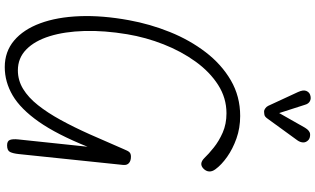

<svg xmlns="http://www.w3.org/2000/svg" viewBox="-286 -1062 1358 827"><g transform="rotate(90 393.5 -649.0)"><path d="M269.5 10Q203 10 155.2 -30.2Q107.5 -70.5 80.8 -142.8Q54 -215 50.2 -312.8Q46.5 -410.5 67.5 -525Q84 -616 118.5 -701.5Q153 -787 205.2 -855.2Q257.5 -923.5 326.5 -963.8Q395.5 -1004 480 -1004Q532 -1004 577 -988Q622 -972 656.2 -947.8Q690.5 -923.5 709.5 -897.5Q720 -883.5 719 -870Q718 -856.5 706.5 -845.5Q685.5 -825.5 661 -850Q644 -868 616.2 -890.2Q588.5 -912.5 551.5 -928.8Q514.5 -945 468.5 -945Q402.5 -945 346.2 -909Q290 -873 245.8 -811.8Q201.5 -750.5 171.5 -674.2Q141.5 -598 128 -517.5Q111.5 -418.5 114 -333Q116.5 -247.5 136.5 -183.2Q156.5 -119 193.5 -82.8Q230.5 -46.5 283.5 -46.5Q326.5 -46.5 363.5 -69Q400.5 -91.5 433.2 -132.8Q466 -174 497 -230.5Q528 -287 558.8 -355.8Q589.5 -424.5 622.5 -501.5Q626 -509.5 628.8 -515.5Q631.5 -521.5 634.8 -525.5Q638 -529.5 643 -531.5Q648 -533.5 655.5 -533.5Q673 -533.5 682.8 -525Q692.5 -516.5 691 -500.5L644 -49.5Q641.5 -26 635.2 -13Q629 0 606.5 0Q588 0 583.2 -12.2Q578.5 -24.5 581 -48L612.5 -346.5Q559.5 -214.5 504.8 -136.5Q450 -58.5 391.8 -24.2Q333.5 10 269.5 10ZM459.5 -1107Q455 -1107 447.8 -1111.8Q440.5 -1116.5 436.5 -1124.5L377 -1253Q366.5 -1276 372.2 -1289Q378 -1302 389.5 -1305.5Q404.5 -1310.5 416 -1304.5Q427.5 -1298.5 431.5 -1284L467.5 -1172L530.5 -1283Q543.5 -1304.5 558.5 -1305.2Q573.5 -1306 583 -1298.5Q594.5 -1288 594 -1275.2Q593.5 -1262.5 585 -1250.5L492 -1122.5Q483.5 -1110 475.2 -1108.5Q467 -1107 459.5 -1107Z"/></g></svg>

Font: Edu NSW ACT Hand Pre
Style: Regular
Weight: 400
Designer: Tina and Corey Anderson, Eben Sorkin, Mirko Velimirovic
Foundry: Sorkin Type Co.
Version: Version 2.000